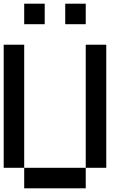

<svg xmlns="http://www.w3.org/2000/svg" viewBox="-20 -1020 707 1040"><path d="M111.1 -111.1H0V-777.8H111.1ZM444.4 0H111.1V-111.1H444.4ZM555.6 -111.1H444.4V-777.8H555.6ZM222.2 -888.9H111.1V-1000H222.2ZM444.4 -888.9H333.3V-1000H444.4Z"/></svg>

Font: Pixeloid Sans
Style: Regular
Weight: 400
Designer: GGBotNet
Foundry: GGBotNet
Version: 0.5